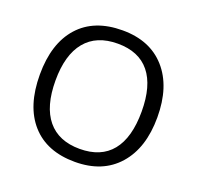

<svg xmlns="http://www.w3.org/2000/svg" viewBox="-128 -862 1035 1008"><g transform="rotate(20 389.5 -357.5)"><path d="M717.8 -357.9Q717.8 -186.5 631.1 -88.4Q544.4 9.8 390.1 9.8Q232.4 9.8 146.7 -86.7Q61 -183.1 61 -358.9Q61 -533.2 147 -629.2Q232.9 -725.1 391.1 -725.1Q544.9 -725.1 631.3 -627.4Q717.8 -529.8 717.8 -357.9ZM148.9 -357.9Q148.9 -212.9 210.7 -137.9Q272.5 -63 390.1 -63Q508.8 -63 569.3 -137.7Q629.9 -212.4 629.9 -357.9Q629.9 -502 569.6 -576.4Q509.3 -650.9 391.1 -650.9Q272.5 -650.9 210.7 -575.9Q148.9 -501 148.9 -357.9Z"/></g></svg>

Font: f0_31487 
Style: Regular
Weight: 400
Foundry: Ascender Corporation
Version: Version 1.10